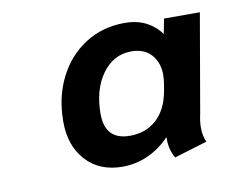

<svg xmlns="http://www.w3.org/2000/svg" viewBox="-49 -778 552 454"><g transform="rotate(-10 227.5 -551.0)"><path d="M92 -513Q92 -572 115.5 -618.5Q139 -665 180.5 -691.5Q222 -718 275 -718Q305 -718 327 -706.5Q349 -695 362 -676L369 -712H455L414 -475Q410 -458 410 -442Q410 -423 417 -408L338 -384Q325 -405 326 -434H325Q302 -410 273 -397Q244 -384 212 -384Q157 -384 124.5 -419.5Q92 -455 92 -513ZM339 -542 342 -559Q344 -573 344 -581Q344 -611 327 -630Q310 -649 279 -649Q236 -649 209 -611.5Q182 -574 182 -516Q182 -453 242 -453Q280 -453 305.5 -476Q331 -499 339 -542Z"/></g></svg>

Font: Niramit SemiBold
Style: Italic
Weight: 600
Italic angle: -10°
Designer: Katatrad Aksorn Co.,Ltd.
Foundry: Cadson Demak Co.,Ltd.
Version: Version 1.001; ttfautohint (v1.6)